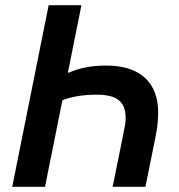

<svg xmlns="http://www.w3.org/2000/svg" viewBox="-20 -718 687 738"><path d="M27 0 167 -698H293L241 -439H246Q271 -451 307.5 -458.5Q344 -466 388 -466Q486 -466 537 -419Q588 -372 588 -285Q588 -265 585.5 -241.5Q583 -218 577 -188L539 0H413L453 -198Q457 -217 460 -234Q463 -251 463 -265Q463 -311 437 -332.5Q411 -354 353 -354Q311 -354 278.5 -348.5Q246 -343 220 -333L153 0Z"/></svg>

Font: IBM Plex Sans SemiBold
Style: Italic
Weight: 600
Italic angle: -11.31°
Designer: Mike Abbink, Paul van der Laan, Pieter van Rosmalen
Foundry: Bold Monday
Version: Version 3.201